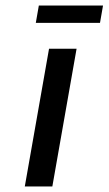

<svg xmlns="http://www.w3.org/2000/svg" viewBox="-20 -677 394 697"><path d="M70 0 158 -500H258L170 0ZM110 -594 121 -657H354L343 -594Z"/></svg>

Font: Cuprum Medium
Style: Italic
Weight: 500
Italic angle: -10°
Version: Version 3.000